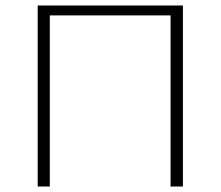

<svg xmlns="http://www.w3.org/2000/svg" viewBox="-20 -678 802 698"><path d="M600 0V-658H645V0ZM117 0V-658H161V0ZM133 -622V-658H630V-622Z"/></svg>

Font: Ysabeau ExtraLight
Style: Regular
Weight: 250
Designer: Christian Thalmann (Catharsis Fonts)
Version: Version 2.002